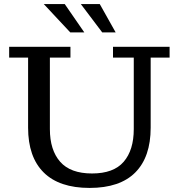

<svg xmlns="http://www.w3.org/2000/svg" viewBox="-20 -912 879 943"><path d="M420 11Q271 11 194.5 -65Q118 -141 118 -285V-629H25V-682H326V-629H225V-278Q225 -175 275.5 -117.5Q326 -60 432 -60Q538 -60 587.5 -117.5Q637 -175 637 -278V-629H535V-682H813V-629H720V-285Q720 -141 644.5 -65Q569 11 420 11ZM325 -753 195 -892H298L394 -753ZM482 -753 377 -892H470L548 -753Z"/></svg>

Font: Montagu Slab 24pt
Style: Regular
Weight: 400
Designer: Florian Karsten
Foundry: Florian Karsten
Version: Version 1.000